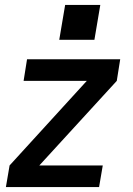

<svg xmlns="http://www.w3.org/2000/svg" viewBox="-20 -761 540 781"><path d="M4 0 19 -88 333 -432H76L90 -520H469L455 -432L140 -88H398L383 0ZM221 -599 245 -741H388L364 -599Z"/></svg>

Font: Iosevka SS04 Semibold Oblique
Style: Regular
Weight: 600
Italic angle: -9°
Monospace: yes
Designer: Belleve Invis
Foundry: Belleve Invis
Version: Version 19.0.0; ttfautohint (v1.8.4)